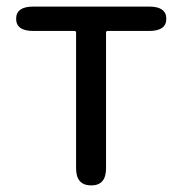

<svg xmlns="http://www.w3.org/2000/svg" viewBox="-20 -563 553 583"><path d="M257 0Q211 0 211 -52V-464Q211 -469 206 -469H81Q29 -469 29 -506Q29 -543 81 -543H433Q485 -543 485 -506Q485 -469 433 -469H307Q302 -469 302 -464V-52Q302 0 257 0Z"/></svg>

Font: Resource Han Rounded KR
Style: Regular
Weight: 400
Designer: Cyano Hao (round all glyphs); Ryoko NISHIZUKA 西塚涼子 (kana, bopomofo & ideographs); Paul D. Hunt (Latin, Greek & Cyrillic)
Foundry: Cyano Hao
Version: 0.990